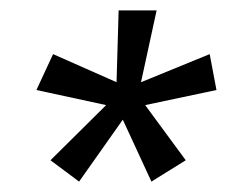

<svg xmlns="http://www.w3.org/2000/svg" viewBox="-20 -669 436 369"><path d="M396 -496 383 -565 251 -511 281 -649H208L204 -511L82 -565L50 -496L184 -467L77 -361L132 -320L216 -439L271 -320L337 -361L259 -467Z"/></svg>

Font: Gamestation Display
Style: Italic
Weight: 400
Designer: Jonas Hecksher
Foundry: Jonas Hecksher, Playtypeª, e-types AS
Version: Version 1.003